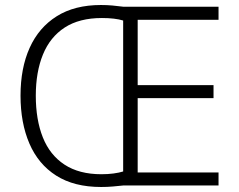

<svg xmlns="http://www.w3.org/2000/svg" viewBox="-20 -741 954 767"><path d="M383 -721Q408 -721 429 -719Q450 -717 474 -714H853V-662H530V-401H833V-349H530V-52H853V0H472Q453 2 431 4Q409 6 384 6Q276 6 204.5 -39.5Q133 -85 97.5 -167.5Q62 -250 62 -359Q62 -469 98.5 -550Q135 -631 206.5 -676Q278 -721 383 -721ZM387 -669Q297 -669 238.5 -631Q180 -593 151.5 -523Q123 -453 123 -359Q123 -263 151 -192.5Q179 -122 237.5 -83.5Q296 -45 385 -45Q411 -45 433.5 -48Q456 -51 472 -56V-659Q456 -664 434.5 -666.5Q413 -669 387 -669Z"/></svg>

Font: Noto Sans Symbols Light
Style: Regular
Weight: 300
Version: Version 2.002